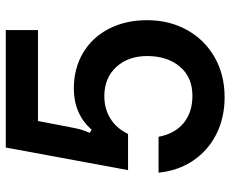

<svg xmlns="http://www.w3.org/2000/svg" viewBox="-88 -716 815 680"><g transform="rotate(-90 320.0 -375.5)"><path d="M589 -263Q589 -184 554.5 -121.5Q520 -59 458 -23.5Q396 12 316 12Q244 12 186 -17Q128 -46 92 -99Q56 -152 49 -222H176Q187 -164 225 -133Q263 -102 321 -102Q387 -102 424.5 -146.5Q462 -191 462 -262Q462 -330 423 -372Q384 -414 320 -414Q275 -414 240.5 -392.5Q206 -371 186 -330H58L138 -763H554V-649H232L210 -535Q209 -530 205 -510.5Q201 -491 190 -466L201 -459Q257 -522 347 -522Q418 -522 473 -489.5Q528 -457 558.5 -398Q589 -339 589 -263Z"/></g></svg>

Font: Open Sauce Sans SemiBold
Style: Regular
Weight: 600
Designer: Alfredo Marco Pradil
Foundry: Creative Sauce Fz LLC
Version: Version 1.477